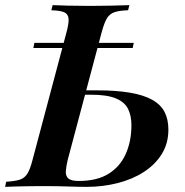

<svg xmlns="http://www.w3.org/2000/svg" viewBox="-59 -728 722 748"><path d="M71 -541 75 -561H462L458 -541ZM205 -106Q199 -81 197.5 -62Q196 -43 207 -33Q218 -23 248 -23Q319 -23 364 -51Q409 -79 431 -128.5Q453 -178 453 -240Q453 -278 439.5 -304.5Q426 -331 391.5 -345Q357 -359 296 -359H244L248 -376H320Q394 -376 447 -367Q500 -358 533.5 -339.5Q567 -321 582 -292Q597 -263 597 -223Q597 -169 571 -127.5Q545 -86 500.5 -57.5Q456 -29 398.5 -14.5Q341 0 279 0Q246 0 205 -1.5Q164 -3 105 -3Q80 -3 53 -2.5Q26 -2 2 -1.5Q-22 -1 -39 0L-35 -20Q-1 -22 18 -28Q37 -34 48 -52Q59 -70 68 -106L200 -602Q210 -639 208 -656.5Q206 -674 190.5 -680.5Q175 -687 141 -688L146 -708Q169 -707 208.5 -706Q248 -705 293 -705Q335 -705 375.5 -706Q416 -707 445 -708L440 -688Q406 -687 387 -680.5Q368 -674 357.5 -656.5Q347 -639 337 -602Z"/></svg>

Font: Playfair Display SemiBold
Style: Italic
Weight: 600
Italic angle: -14°
Designer: Claus Eggers Sørensen
Foundry: Claus Eggers Sørensen
Version: Version 1.203